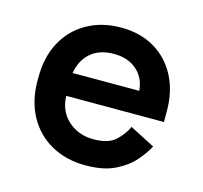

<svg xmlns="http://www.w3.org/2000/svg" viewBox="-82 -599 745 704"><g transform="rotate(15 290.5 -247.0)"><path d="M299 14Q225 14 168.5 -17.5Q112 -49 80.5 -106.5Q49 -164 49 -241V-253Q49 -331 80 -388Q111 -445 167 -476.5Q223 -508 296 -508Q368 -508 422 -476.5Q476 -445 506 -388Q536 -331 536 -255V-214H165Q167 -156 206 -121Q245 -86 302 -86Q358 -86 385 -110.5Q412 -135 426 -166L521 -117Q507 -90 480.5 -59.5Q454 -29 410 -7.5Q366 14 299 14ZM166 -301H419Q415 -350 381.5 -379Q348 -408 295 -408Q240 -408 207 -379Q174 -350 166 -301Z"/></g></svg>

Font: Space Grotesk SemiBold
Style: Regular
Weight: 600
Designer: Florian Karsten
Foundry: Florian Karsten
Version: Version 2.000